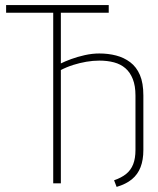

<svg xmlns="http://www.w3.org/2000/svg" viewBox="-20 -720 622 754"><path d="M370 -510Q342 -510 313 -503.5Q284 -497 259.5 -488Q235 -479 217 -470V-444Q242 -457 267.5 -465Q293 -473 319 -477.5Q345 -482 370 -482Q402 -482 428 -475Q454 -468 472.5 -452Q491 -436 501.5 -409.5Q512 -383 512 -345V-131Q512 -98 503 -75Q494 -52 475.5 -37Q457 -22 428 -12L438 14Q475 3 498 -16Q521 -35 532 -63.5Q543 -92 543 -131V-345Q543 -394 529.5 -425.5Q516 -457 491.5 -475.5Q467 -494 436 -502Q405 -510 370 -510ZM219 -670H407V-700H4V-670H189V0H219Z"/></svg>

Font: Advent Pro ExtraLight
Style: Regular
Weight: 250
Version: Version 3.000